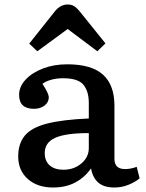

<svg xmlns="http://www.w3.org/2000/svg" viewBox="-20 -820 649 854"><path d="M216 14Q146 14 103.5 -24Q61 -62 61 -124Q61 -182 91 -217.5Q121 -253 190 -270.5Q259 -288 375 -293V-363Q375 -413 351.5 -442.5Q328 -472 260 -472Q232 -472 207 -465Q182 -458 169 -447Q184 -424 190.5 -409.5Q197 -395 197 -387Q197 -365 178 -350.5Q159 -336 131 -336Q65 -336 65 -398Q65 -435 94 -466Q123 -497 171.5 -515.5Q220 -534 279 -534Q387 -534 438 -488Q489 -442 489 -350V-113Q489 -68 536 -68Q562 -68 588 -78L601 -27Q583 -11 552.5 1.5Q522 14 489 14Q442 14 417 -8Q392 -30 385 -71Q356 -30 314 -8Q272 14 216 14ZM262 -65Q309 -65 342 -93Q375 -121 375 -161V-228Q272 -228 225.5 -207Q179 -186 179 -139Q179 -104 201 -84.5Q223 -65 262 -65ZM146 -592 110 -626 226 -772Q250 -800 281 -800Q298 -800 310 -792.5Q322 -785 338 -765L449 -627L413 -592L281 -691Z"/></svg>

Font: Literata 7pt Medium
Style: Regular
Weight: 500
Designer: Latin by Veronika Burian and Jose Scaglione. Greek by Irene Vlachou. Cyrillic by Vera Evstafieva.
Foundry: TypeTogether
Version: Version 3.002